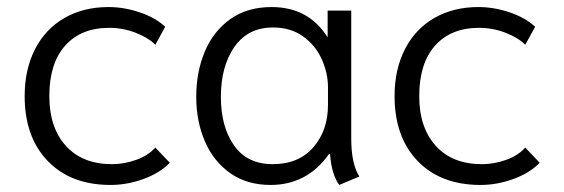

<svg xmlns="http://www.w3.org/2000/svg" viewBox="-20 -515 1602 545"><path d="M50 -242Q50 -318 79.5 -375.5Q109 -433 163 -464Q217 -495 288 -495Q332 -495 376.5 -480Q421 -465 449 -439L421 -388Q401 -408 365 -422Q329 -436 290 -436Q210 -436 165 -385.5Q120 -335 120 -242Q120 -153 167 -101Q214 -49 298 -49Q332 -49 366 -61Q400 -73 421 -96L462 -53Q434 -24 387.5 -7Q341 10 294 10Q181 10 115.5 -58Q50 -126 50 -242Z M537 -240Q537 -311 561.5 -369Q586 -427 634 -461Q682 -495 751 -495Q856 -495 910 -409V-485H977V-122Q977 -50 1000 -14L943 10Q921 -20 917 -77L914 -78Q852 10 748 10Q681 10 633.5 -23.5Q586 -57 561.5 -114Q537 -171 537 -240ZM911 -217V-267Q911 -307 893.5 -346.5Q876 -386 840.5 -411.5Q805 -437 755 -437Q684 -437 645.5 -382Q607 -327 607 -240Q607 -155 644.5 -102Q682 -49 754 -49Q828 -49 869.5 -97Q911 -145 911 -217Z M1100 -242Q1100 -318 1129.5 -375.5Q1159 -433 1213 -464Q1267 -495 1338 -495Q1382 -495 1426.5 -480Q1471 -465 1499 -439L1471 -388Q1451 -408 1415 -422Q1379 -436 1340 -436Q1260 -436 1215 -385.5Q1170 -335 1170 -242Q1170 -153 1217 -101Q1264 -49 1348 -49Q1382 -49 1416 -61Q1450 -73 1471 -96L1512 -53Q1484 -24 1437.5 -7Q1391 10 1344 10Q1231 10 1165.5 -58Q1100 -126 1100 -242Z"/></svg>

Font: Niramit Light
Style: Regular
Weight: 300
Designer: Katatrad Aksorn Co.,Ltd.
Foundry: Cadson Demak Co.,Ltd.
Version: Version 1.000; ttfautohint (v1.6)